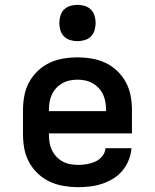

<svg xmlns="http://www.w3.org/2000/svg" viewBox="-20 -765 640 793"><path d="M303 8Q273 8 243 3Q213 -2 186 -14.5Q159 -27 137 -47.5Q115 -68 100.5 -94.5Q86 -121 80.5 -150.5Q75 -180 75 -210V-310Q75 -340 80.5 -369.5Q86 -399 100 -425Q114 -451 136 -472Q158 -493 184.5 -505.5Q211 -518 240.5 -523Q270 -528 300 -528Q330 -528 359.5 -523Q389 -518 415.5 -505.5Q442 -493 464 -472Q486 -451 500 -425Q514 -399 519.5 -369.5Q525 -340 525 -310V-214H182V-210Q182 -193 184.5 -177Q187 -161 194 -146Q201 -131 212.5 -118.5Q224 -106 238.5 -98Q253 -90 269.5 -87Q286 -84 303 -84Q321 -84 339 -87Q357 -90 373.5 -97.5Q390 -105 402 -119.5Q414 -134 416 -153H523Q521 -127 511.5 -103.5Q502 -80 486 -60.5Q470 -41 448 -27.5Q426 -14 402 -6Q378 2 353 5Q328 8 303 8ZM418 -306V-310Q418 -326 415.5 -342.5Q413 -359 406 -374Q399 -389 388 -401Q377 -413 363 -421Q349 -429 332.5 -432.5Q316 -436 300 -436Q284 -436 267.5 -432.5Q251 -429 237 -421Q223 -413 212 -401Q201 -389 194 -374Q187 -359 184.5 -342.5Q182 -326 182 -310V-306ZM300 -595Q285 -595 270 -599.5Q255 -604 244.5 -614.5Q234 -625 229.5 -640Q225 -655 225 -670Q225 -685 229.5 -700Q234 -715 244.5 -725.5Q255 -736 270 -740.5Q285 -745 300 -745Q315 -745 330 -740.5Q345 -736 355.5 -725.5Q366 -715 370.5 -700Q375 -685 375 -670Q375 -655 370.5 -640Q366 -625 355.5 -614.5Q345 -604 330 -599.5Q315 -595 300 -595Z"/></svg>

Font: Iosevka Custom SmBdEx
Style: Regular
Weight: 600
Width: 7
Monospace: yes
Designer: Belleve Invis
Foundry: Belleve Invis
Version: Version 11.2.4; ttfautohint (v1.8.4)